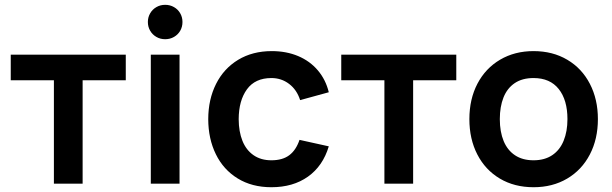

<svg xmlns="http://www.w3.org/2000/svg" viewBox="-20 -769 2564 804"><path d="M205.7 0V-433H25V-540H506.7V-433H326V0Z M611.5 0V-540H731.8V0ZM671.7 -604.8Q651.2 -604.8 634.8 -614.4Q618.3 -623.9 608.8 -640.3Q599.2 -656.8 599.2 -676.8Q599.2 -696.8 608.8 -713.2Q618.3 -729.7 634.8 -739.2Q651.2 -748.8 671.7 -748.8Q692.1 -748.8 708.7 -739.2Q725.3 -729.7 734.7 -713.2Q744.1 -696.8 744.1 -676.8Q744.1 -656.8 734.7 -640.3Q725.3 -623.9 708.7 -614.4Q692.1 -604.8 671.7 -604.8Z M1116.5 15Q1035.1 15 975.3 -21.8Q915.5 -58.5 883.9 -123.2Q852.2 -187.8 852 -270Q852.2 -352.9 884.7 -417.5Q917.2 -482.2 977.4 -518.6Q1037.6 -555 1118.2 -555Q1178.9 -555 1228.5 -534.2Q1278 -513.3 1311 -474.3Q1344.1 -435.3 1356.8 -382.7L1236.8 -349.8Q1223.1 -393 1190.7 -417.6Q1158.3 -442.2 1116.5 -442.2Q1048.4 -442.2 1014.1 -395Q979.8 -347.9 979.5 -270Q979.7 -218 995.2 -179.3Q1010.7 -140.7 1041.5 -119.3Q1072.3 -97.8 1116.5 -97.8Q1163.2 -97.8 1191.4 -119.1Q1219.7 -140.4 1234.2 -183.3L1356.8 -156.2Q1332.1 -73.7 1269.6 -29.3Q1207.1 15 1116.5 15Z M1589.7 0V-433H1409V-540H1890.7V-433H1710V0Z M2214.2 15Q2134 15 2073.1 -21.2Q2012.2 -57.4 1978.8 -122.2Q1945.5 -186.9 1945.5 -270.2Q1945.5 -353.9 1979.3 -418.6Q2013.2 -483.2 2074.3 -519.1Q2135.5 -555 2214.2 -555Q2294.4 -555 2355.5 -518.8Q2416.7 -482.7 2450.2 -417.8Q2483.7 -353 2483.7 -270.2Q2483.7 -186.7 2449.9 -122Q2416.2 -57.2 2355 -21.1Q2293.8 15 2214.2 15ZM2214.2 -97.8Q2260.7 -97.8 2292.6 -119.3Q2324.5 -140.8 2340.3 -179.8Q2356.2 -218.8 2356.2 -270.2Q2356.2 -350.2 2319.7 -396.2Q2283.2 -442.2 2214.2 -442.2Q2166.8 -442.2 2135.2 -420.8Q2103.8 -399.5 2088.4 -360.9Q2073 -322.2 2073 -270.2Q2073 -217 2089.1 -178.2Q2105.2 -139.5 2136.8 -118.7Q2168.2 -97.8 2214.2 -97.8Z"/></svg>

Font: Hauora
Style: Regular
Weight: 400
Designer: Wayne Shih
Foundry: WCYS
Version: Version 1.001